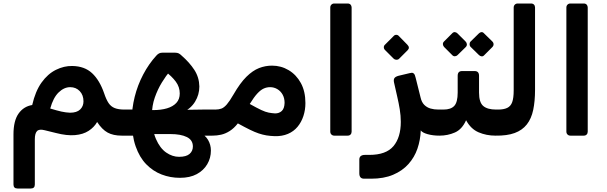

<svg xmlns="http://www.w3.org/2000/svg" viewBox="-20 -770 3470 1097"><path d="M80 307Q57 307 57 284V-2Q57 -80 86 -121Q115 -162 164 -170Q182 -249 217.5 -298.5Q253 -348 299.5 -371Q346 -394 393 -393Q463 -392 506 -352Q549 -312 575 -237Q587 -201 600.5 -181Q614 -161 635.5 -152.5Q657 -144 691 -144Q706 -144 706 -129V-25Q706 5 676 5Q627 5 595 -12.5Q563 -30 535 -73Q518 -43 486.5 -22.5Q455 -2 408.5 2Q362 6 300 -10L235 -26Q204 -34 191.5 -21Q179 -8 179 26V284Q179 307 156 307ZM380 -126Q419 -126 438 -144.5Q457 -163 457 -191Q457 -227 435.5 -249.5Q414 -272 381 -272Q346 -272 315 -242Q284 -212 267 -150Q306 -138 331 -132.5Q356 -127 380 -126Z M1008 246Q953 246 903.5 227Q854 208 815.5 168.5Q777 129 755 66Q733 3 733 -85Q733 -150 749.5 -216.5Q766 -283 798 -344Q830 -405 873 -452Q881 -461 889 -465Q897 -469 908 -469H980Q993 -469 1001 -465Q1009 -461 1017 -453Q1063 -413 1090.5 -370.5Q1118 -328 1119 -276Q1119 -229 1094.5 -189Q1070 -149 1024 -128L999 -142Q1036 -142 1069.5 -143Q1103 -144 1137 -144Q1171 -144 1208 -144Q1217 -144 1221 -139.5Q1225 -135 1225 -124V-25Q1225 -12 1217 -3.5Q1209 5 1191 5H1130L1111 -21Q1152 1 1168.5 29Q1185 57 1185 90Q1185 133 1164 168.5Q1143 204 1104 225Q1065 246 1008 246ZM676 5Q661 5 661 -13V-115Q661 -130 669 -137Q677 -144 691 -144H763V5ZM1003 126Q1044 126 1063 109.5Q1082 93 1082 67Q1082 30 1047.5 13Q1013 -4 954 -4H817V-141H856Q900 -141 934 -151Q968 -161 987.5 -182Q1007 -203 1007 -236Q1007 -273 984.5 -303.5Q962 -334 922 -364L952 -365Q929 -338 905 -299Q881 -260 864.5 -213Q848 -166 848 -113Q848 -29 871 24Q894 77 929.5 101.5Q965 126 1003 126Z M1550 8Q1523 7 1502 3.5Q1481 0 1458.5 -7.5Q1436 -15 1407.5 -29Q1379 -43 1339 -65Q1317 -37 1292.5 -21.5Q1268 -6 1243.5 -0.5Q1219 5 1195 5Q1180 5 1180 -10V-114Q1180 -144 1210 -144Q1230 -144 1245 -149.5Q1260 -155 1276 -173.5Q1292 -192 1314 -230Q1352 -296 1388 -331.5Q1424 -367 1460 -381Q1496 -395 1534 -395Q1586 -395 1629.5 -369Q1673 -343 1699 -295.5Q1725 -248 1725 -181Q1725 -142 1713.5 -107Q1702 -72 1680 -45.5Q1658 -19 1625 -5Q1592 9 1550 8ZM1552 -122Q1575 -122 1590 -136Q1605 -150 1606 -182Q1606 -209 1595 -229Q1584 -249 1565 -260.5Q1546 -272 1523 -272Q1504 -272 1486.5 -264Q1469 -256 1450 -235.5Q1431 -215 1407 -176Q1448 -153 1472.5 -141.5Q1497 -130 1515.5 -126.5Q1534 -123 1552 -122Z M1890 5Q1880 5 1873.5 -1.5Q1867 -8 1867 -18V-727Q1867 -737 1873.5 -743.5Q1880 -750 1890 -750H1966Q1977 -750 1983 -743.5Q1989 -737 1989 -727V-18Q1989 -8 1983 -1.5Q1977 5 1966 5Z M2061 251Q2046 251 2039.5 243Q2033 235 2033 221V142Q2033 128 2041.5 121.5Q2050 115 2065 115H2090Q2186 115 2228 65Q2270 15 2270 -74Q2270 -109 2264 -145.5Q2258 -182 2250 -216L2231 -300Q2228 -315 2233.5 -323.5Q2239 -332 2257 -337L2320 -352Q2334 -356 2340.5 -352.5Q2347 -349 2350 -341.5Q2353 -334 2355 -325L2383 -213Q2389 -186 2404 -171Q2419 -156 2439.5 -150Q2460 -144 2485 -144H2504Q2521 -144 2521 -129V-25Q2521 5 2491 5Q2453 5 2423 -3.5Q2393 -12 2384 -25Q2382 30 2365 79.5Q2348 129 2313.5 167.5Q2279 206 2226 228.5Q2173 251 2100 251ZM2260 -434Q2254 -428 2244.5 -428.5Q2235 -429 2229 -435L2180 -484Q2173 -491 2173 -500Q2173 -509 2180 -515L2229 -564Q2235 -571 2244 -571Q2253 -571 2259 -564L2307 -515Q2324 -498 2309 -483Z M2491 5Q2476 5 2476 -10V-114Q2476 -144 2506 -144H2514Q2556 -144 2575.5 -165Q2595 -186 2595 -241V-337Q2595 -364 2620 -364H2692Q2717 -364 2717 -337V-241Q2717 -185 2741 -164.5Q2765 -144 2814 -144H2826Q2841 -144 2841 -129V-25Q2841 5 2811 5Q2759 5 2714.5 -14Q2670 -33 2643 -83Q2620 -31 2579 -13Q2538 5 2491 5ZM2594 -455Q2588 -449 2579 -448.5Q2570 -448 2563 -456L2517 -502Q2511 -509 2510.5 -517.5Q2510 -526 2517 -533L2563 -579Q2570 -587 2578.5 -586.5Q2587 -586 2594 -579L2640 -533Q2647 -526 2647.5 -517Q2648 -508 2641 -501ZM2747 -455Q2740 -447 2731.5 -448Q2723 -449 2716 -456L2669 -502Q2663 -508 2663 -517.5Q2663 -527 2669 -533L2716 -579Q2723 -586 2731 -586.5Q2739 -587 2746 -579L2793 -533Q2800 -526 2800 -517Q2800 -508 2793 -501Z M2811 5Q2796 5 2796 -10V-114Q2796 -144 2826 -144Q2858 -144 2878 -153.5Q2898 -163 2906.5 -186.5Q2915 -210 2915 -254V-727Q2915 -737 2921.5 -743.5Q2928 -750 2938 -750H3014Q3025 -750 3031 -743.5Q3037 -737 3037 -727V-257Q3037 -192 3026.5 -142Q3016 -92 2990 -59Q2964 -26 2920.5 -10Q2877 6 2811 5Z M3239 5Q3229 5 3222.5 -1.5Q3216 -8 3216 -18V-727Q3216 -737 3222.5 -743.5Q3229 -750 3239 -750H3315Q3326 -750 3332 -743.5Q3338 -737 3338 -727V-18Q3338 -8 3332 -1.5Q3326 5 3315 5Z"/></svg>

Font: Rubik Light SemiBold
Style: Regular
Weight: 600
Version: Version 2.300;gftools[0.9.30]